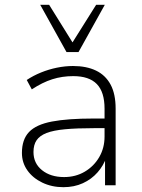

<svg xmlns="http://www.w3.org/2000/svg" viewBox="-20 -769 590 797"><path d="M243 8Q195 8 155.5 -11Q116 -30 93.5 -62Q71 -94 71 -134Q71 -190 100.5 -221Q130 -252 195.5 -264.5Q261 -277 368 -277H426V-237H370Q299 -237 250.5 -232.5Q202 -228 173.5 -217Q145 -206 132 -187Q119 -168 119 -138Q119 -91 154.5 -62.5Q190 -34 246 -34Q294 -34 332 -56.5Q370 -79 392 -117Q414 -155 414 -202V-318Q414 -387 382 -420Q350 -453 284 -453Q238 -453 197 -440Q156 -427 112 -398L91 -437Q118 -455 150 -468Q182 -481 216 -488Q250 -495 283 -495Q339 -495 378.5 -476Q418 -457 439 -418Q460 -379 460 -318V0H416V-117H422Q410 -82 385 -53.5Q360 -25 324 -8.5Q288 8 243 8ZM256 -553 147 -749H184L281 -593L379 -749H415L306 -553Z"/></svg>

Font: Nunito Sans 10pt ExtraLight
Style: Regular
Weight: 250
Designer: Vernon Adams
Foundry: Vernon Adams
Version: Version 3.101;gftools[0.9.27]